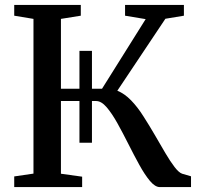

<svg xmlns="http://www.w3.org/2000/svg" viewBox="-20 -763 812 783"><path d="M38 0V-43.5L116.5 -55V-686L38 -699V-743H309.5V-699L228.5 -686V-401H304V-555.5H355V-401H396L574 -685L490 -699V-743H730V-699L654.5 -686.5L458.5 -393Q487.5 -381.5 514.5 -353.8Q541.5 -326 565 -288.5Q588.5 -252 611.2 -212.8Q634 -173.5 654.2 -139Q674.5 -104.5 692 -81.8Q709.5 -59 723 -54.5L759 -44V0H632Q612.5 0 591.2 -25.5Q570 -51 548 -91Q526 -131 503.5 -175.8Q481 -220.5 458.8 -260.5Q436.5 -300.5 414.8 -325.8Q393 -351 372 -351H355V-181H304V-351H228.5V-54.5L315 -42.5V0Z"/></svg>

Font: Merriweather 48pt Medium
Style: Regular
Weight: 500
Version: Version 2.100